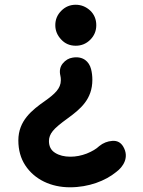

<svg xmlns="http://www.w3.org/2000/svg" viewBox="-20 -607 604 812"><path d="M213.9 -500.5C213.9 -477.5 222.2 -457.5 238.8 -439.9C254.9 -422.4 275.4 -413.6 300.3 -413.6C324.2 -413.6 344.7 -421.9 361.8 -439C378.9 -456.1 387.2 -476.6 387.2 -500.5C387.2 -525.4 378.4 -546.4 361.3 -562.5C343.8 -578.6 323.2 -586.9 300.3 -586.9C276.4 -586.9 256.3 -578.6 239.3 -561.5C222.2 -544.4 213.9 -524.4 213.9 -500.5ZM501 12.7C490.7 -4.4 475.6 -12.7 455.1 -11.2C434.6 -9.8 416 -2.4 399.9 10.7C387.2 22.9 369.6 33.2 346.7 42.5C323.7 51.3 300.8 55.7 277.8 55.7C252 55.7 230.5 50.3 213.4 39.6C195.8 28.8 187 12.2 187 -10.7C187 -25.4 192.4 -39.6 203.1 -52.7C213.4 -65.9 234.4 -83.5 266.1 -106.4C319.8 -145.5 370.6 -187 370.6 -269.5C370.6 -285.6 368.7 -300.8 365.2 -314.5C356.9 -347.2 330.6 -370.6 287.1 -363.3C271 -360.8 257.3 -353 245.6 -338.9C233.9 -324.7 230.5 -307.1 235.4 -286.6C236.8 -281.2 237.3 -274.9 237.3 -267.6C237.3 -232.4 210.9 -209 170.4 -180.2C114.7 -141.1 57.6 -96.2 57.6 -13.2C57.6 27.3 67.4 62.5 86.9 92.3C126 151.9 195.3 185.1 275.9 185.1C355.5 185.1 425.8 157.7 471.2 120.6C500.5 99.1 528.3 58.6 501 12.7Z"/></svg>

Font: Mikhak
Style: Bold
Weight: 700
Designer: Amin Abedi
Version: Version 3.2